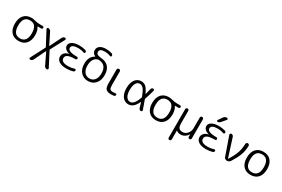

<svg xmlns="http://www.w3.org/2000/svg" viewBox="130 -2217 5733 3897"><g transform="rotate(30 2996.5 -268.5)"><path d="M438 -260Q438 -470 278 -470Q118 -470 118 -260Q118 -50 278 -50Q438 -50 438 -260ZM278 -530Q318 -530 372.5 -515Q427 -500 486 -500H553Q566 -500 574.5 -491.5Q583 -483 583 -470Q583 -457 574.5 -448.5Q566 -440 553 -440H474Q472 -440 470.5 -438Q469 -436 470 -434Q516 -368 516 -260Q516 -132 453 -61Q390 10 278 10Q166 10 103 -61Q40 -132 40 -260Q40 -388 103 -459Q166 -530 278 -530Z M652 183 823 -146Q826 -154 823 -161L653 -482Q646 -495 654 -507.5Q662 -520 676 -520Q695 -520 712 -509.5Q729 -499 738 -482L871 -214H872H874L1008 -483Q1016 -500 1032.5 -510Q1049 -520 1068 -520Q1082 -520 1089.5 -508Q1097 -496 1090 -483L919 -161Q916 -154 919 -146L1089 181Q1096 195 1088.5 207.5Q1081 220 1066 220Q1022 220 1003 181L871 -92Q871 -93 870 -93Q868 -93 868 -92L735 182Q727 199 710.5 209.5Q694 220 675 220Q661 220 653 208Q645 196 652 183Z M1403 10Q1289 10 1228 -30Q1167 -70 1167 -140Q1167 -187 1201.5 -225.5Q1236 -264 1304 -277Q1305 -277 1305 -278Q1305 -279 1304 -279Q1241 -293 1208 -327Q1175 -361 1175 -402Q1175 -459 1235.5 -494.5Q1296 -530 1403 -530Q1476 -530 1546 -509Q1575 -501 1575 -469Q1575 -458 1565.5 -451Q1556 -444 1546 -448Q1476 -472 1410 -472Q1252 -472 1252 -392Q1252 -307 1463 -307H1467Q1479 -307 1488 -298Q1497 -289 1497 -277Q1497 -265 1488 -256.5Q1479 -248 1467 -248H1463Q1346 -248 1294.5 -223Q1243 -198 1243 -148Q1243 -50 1407 -50Q1480 -50 1552 -73Q1563 -77 1572.5 -70Q1582 -63 1582 -52Q1582 -20 1551 -11Q1478 10 1403 10Z M1879 -472Q1814 -462 1777.5 -407Q1741 -352 1741 -260Q1741 -162 1785.5 -106Q1830 -50 1905 -50Q1980 -50 2024.5 -106Q2069 -162 2069 -260Q2069 -457 1901 -471Q1900 -471 1898.5 -471.5Q1897 -472 1896 -472Q1887 -473 1879 -472ZM1667 -260Q1667 -428 1785 -491Q1787 -492 1787 -494.5Q1787 -497 1785 -498Q1713 -532 1713 -607Q1713 -668 1763.5 -704Q1814 -740 1907 -740Q1981 -740 2041 -720Q2073 -709 2073 -674Q2073 -662 2063.5 -655.5Q2054 -649 2043 -654Q1979 -680 1907 -680Q1787 -680 1787 -607Q1787 -538 1902 -530Q2021 -522 2082 -453.5Q2143 -385 2143 -260Q2143 -137 2077.5 -63.5Q2012 10 1905 10Q1798 10 1732.5 -63.5Q1667 -137 1667 -260Z M2449 10Q2361 10 2327 -26.5Q2293 -63 2293 -160V-481Q2293 -497 2304.5 -508.5Q2316 -520 2332 -520Q2348 -520 2359.5 -508.5Q2371 -497 2371 -481V-167Q2371 -95 2389.5 -72.5Q2408 -50 2462 -50Q2494 -50 2515 -55Q2527 -57 2536.5 -50.5Q2546 -44 2546 -33Q2546 -19 2537 -8Q2528 3 2515 5Q2489 10 2449 10Z M2851 -470Q2796 -470 2764 -416.5Q2732 -363 2732 -260Q2732 -160 2767 -105Q2802 -50 2858 -50Q2901 -50 2940.5 -92.5Q2980 -135 3020 -244Q3023 -252 3020 -260Q2973 -384 2935.5 -427Q2898 -470 2851 -470ZM2851 10Q2764 10 2710 -61.5Q2656 -133 2656 -260Q2656 -387 2710.5 -458.5Q2765 -530 2851 -530Q2912 -530 2955.5 -494.5Q2999 -459 3049 -352Q3050 -350 3052 -350Q3054 -350 3055 -352Q3066 -390 3089 -485Q3093 -501 3105 -510.5Q3117 -520 3133 -520Q3147 -520 3156 -509Q3165 -498 3161 -484Q3130 -366 3093 -263Q3090 -256 3094 -246Q3123 -171 3168 -36Q3173 -22 3164.5 -11Q3156 0 3142 0Q3125 0 3111 -10Q3097 -20 3093 -36Q3070 -115 3056 -156Q3055 -158 3052.5 -158.5Q3050 -159 3049 -157Q3005 -66 2956.5 -28Q2908 10 2851 10Z M3657 -260Q3657 -470 3497 -470Q3337 -470 3337 -260Q3337 -50 3497 -50Q3657 -50 3657 -260ZM3497 -530Q3537 -530 3591.5 -515Q3646 -500 3705 -500H3772Q3785 -500 3793.5 -491.5Q3802 -483 3802 -470Q3802 -457 3793.5 -448.5Q3785 -440 3772 -440H3693Q3691 -440 3689.5 -438Q3688 -436 3689 -434Q3735 -368 3735 -260Q3735 -132 3672 -61Q3609 10 3497 10Q3385 10 3322 -61Q3259 -132 3259 -260Q3259 -388 3322 -459Q3385 -530 3497 -530Z M3902 184V-484Q3902 -499 3912.5 -509.5Q3923 -520 3938 -520Q3953 -520 3963.5 -509.5Q3974 -499 3974 -484V-197Q3974 -117 4000.5 -85Q4027 -53 4090 -53Q4150 -53 4197 -107.5Q4244 -162 4244 -237V-483Q4244 -498 4254.5 -509Q4265 -520 4280 -520Q4295 -520 4306 -509Q4317 -498 4317 -483V-35Q4317 -21 4306.5 -10.5Q4296 0 4282 0Q4268 0 4257 -10.5Q4246 -21 4246 -35V-92Q4246 -93 4245 -93Q4243 -93 4243 -91Q4216 -44 4172 -17Q4128 10 4078 10Q4012 10 3979 -24Q3977 -26 3975.5 -25Q3974 -24 3974 -22V184Q3974 199 3963.5 209.5Q3953 220 3938 220Q3923 220 3912.5 209.5Q3902 199 3902 184Z M4673 10Q4559 10 4498 -30.5Q4437 -71 4437 -140Q4437 -187 4471.5 -225.5Q4506 -264 4574 -277Q4575 -277 4575 -278Q4575 -279 4574 -279Q4511 -293 4478 -327Q4445 -361 4445 -402Q4445 -459 4505.5 -494.5Q4566 -530 4673 -530Q4746 -530 4816 -509Q4845 -501 4845 -469Q4845 -458 4835.5 -451Q4826 -444 4816 -448Q4746 -472 4680 -472Q4522 -472 4522 -392Q4522 -307 4733 -307H4737Q4749 -307 4758 -298Q4767 -289 4767 -277Q4767 -265 4758 -256.5Q4749 -248 4737 -248H4733Q4616 -248 4564.5 -223Q4513 -198 4513 -148Q4513 -50 4677 -50Q4750 -50 4822 -73Q4833 -77 4842.5 -70Q4852 -63 4852 -52Q4852 -20 4821 -11Q4748 10 4673 10ZM4647 -715Q4676 -757 4726 -757Q4741 -757 4748 -743Q4755 -729 4745 -718L4661 -619Q4637 -590 4600 -590Q4588 -590 4582 -600.5Q4576 -611 4583 -621Z M5089 -49 4938 -481Q4933 -495 4942 -507.5Q4951 -520 4966 -520Q4984 -520 4999 -509Q5014 -498 5019 -481L5158 -46Q5158 -45 5160 -45Q5161 -45 5161 -46Q5242 -172 5275 -266.5Q5308 -361 5312 -481Q5312 -498 5323.5 -509Q5335 -520 5351.5 -520Q5368 -520 5379.5 -508Q5391 -496 5391 -480Q5387 -365 5354 -271Q5321 -177 5237 -43Q5210 0 5158 0Q5135 0 5115.5 -13.5Q5096 -27 5089 -49Z M5875 -260Q5875 -470 5715 -470Q5555 -470 5555 -260Q5555 -50 5715 -50Q5875 -50 5875 -260ZM5890 -61Q5827 10 5715 10Q5603 10 5540 -61Q5477 -132 5477 -260Q5477 -388 5540 -459Q5603 -530 5715 -530Q5827 -530 5890 -459Q5953 -388 5953 -260Q5953 -132 5890 -61Z"/></g></svg>

Font: Rounded Mplus 1c
Style: Regular
Weight: 400
Version: Version 1.059.20150529